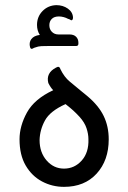

<svg xmlns="http://www.w3.org/2000/svg" viewBox="-20 -718 498 747"><path d="M103 -528Q99 -528 97 -534Q92 -553 102 -566Q112 -579 134 -582H135Q124 -599 124 -621Q124 -653 145.5 -675Q167 -697 199 -698Q225 -698 244 -684.5Q263 -671 264 -650Q264 -639 257 -639Q254 -641 251 -642.5Q248 -644 244 -645Q237 -649 227.5 -651.5Q218 -654 209 -654Q191 -654 181.5 -644.5Q172 -635 172 -620Q172 -604 182 -594Q192 -584 207 -584H250Q267 -584 276 -575Q285 -566 285 -552V-548Q285 -539 276 -539H169Q153 -539 141 -538.5Q129 -538 116 -533Q112 -532 109 -530Q106 -528 103 -528ZM320 -344Q364 -307 383.5 -266.5Q403 -226 403 -176Q403 -94 356 -42.5Q309 9 229 9Q183 9 143.5 -12Q104 -33 80 -74Q56 -115 56 -176Q56 -228 85 -280.5Q114 -333 187 -367Q177 -377 168 -395Q158 -434 198 -455Q199 -456 201.5 -456.5Q204 -457 205 -458Q212 -459 215 -449Q230 -418 251.5 -400.5Q273 -383 298 -362Q303 -358 308.5 -353.5Q314 -349 320 -344ZM229 -62Q270 -62 298 -93.5Q326 -125 324 -177Q324 -197 316.5 -219.5Q309 -242 289 -264Q276 -278 265 -288Q254 -298 235 -313Q175 -286 155 -249.5Q135 -213 134 -173Q134 -125 161.5 -93.5Q189 -62 229 -62Z"/></svg>

Font: Zain
Style: Regular
Weight: 400
Designer: Zain,Boutros
Foundry: Mobile Telecommunications Company (Zain), 2024
Version: Version 1.51; ttfautohint (v1.8.4)